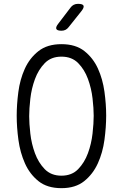

<svg xmlns="http://www.w3.org/2000/svg" viewBox="-20 -970 640 1000"><path d="M300 -55Q354 -55 387 -89Q420 -123 438 -172Q456 -221 462 -274.5Q468 -328 468 -367Q468 -405 462 -457.5Q456 -510 438 -559Q420 -608 387 -641.5Q354 -675 300 -675Q246 -675 213 -641Q180 -607 162 -558Q144 -509 138 -456Q132 -403 132 -365Q132 -327 138 -274Q144 -221 162 -172Q180 -123 213 -89Q246 -55 300 -55ZM300 10Q226 10 180.5 -26.5Q135 -63 110 -119Q85 -175 76 -241Q67 -307 67 -367Q67 -425 75.5 -490.5Q84 -556 109 -611.5Q134 -667 180 -703.5Q226 -740 300 -740Q374 -740 419.5 -704Q465 -668 490 -613Q515 -558 524 -492.5Q533 -427 533 -369Q533 -308 524 -241.5Q515 -175 489.5 -119Q464 -63 418.5 -26.5Q373 10 300 10ZM300 -810Q278 -810 273.5 -819Q269 -828 283 -846L347 -930Q354 -940 364 -945Q374 -950 386 -950Q411 -950 415 -940.5Q419 -931 404 -912L337 -828Q330 -819 321 -814.5Q312 -810 300 -810Z"/></svg>

Font: Maple Mono ExtraLight
Style: Regular
Weight: 275
Monospace: yes
Designer: subframe7536
Version: Version 7.000